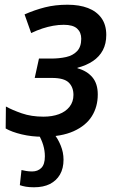

<svg xmlns="http://www.w3.org/2000/svg" viewBox="-20 -569 491 813"><path d="M124 224Q104 224 89.5 221.5Q75 219 64 215L71 151Q80 153 91 155Q102 157 116 157Q140 157 155 142Q170 127 170 93Q170 69 163 45.5Q156 22 143 0H210Q225 18 237 47Q249 76 249 107Q249 144 234 170Q219 196 191.5 210Q164 224 124 224ZM160 10Q114 10 72 0Q30 -10 4 -25L5 -118Q32 -103 72.5 -89Q113 -75 164 -75Q201 -75 229.5 -85.5Q258 -96 274.5 -117Q291 -138 291 -167Q291 -200 271 -219.5Q251 -239 200 -239H127L145 -321H196Q231 -321 260 -327.5Q289 -334 306.5 -352.5Q324 -371 324 -405Q324 -432 306.5 -448Q289 -464 250 -464Q228 -464 205.5 -460Q183 -456 160 -448.5Q137 -441 112 -429L84 -508Q127 -527 170.5 -538Q214 -549 266 -549Q316 -549 352.5 -535Q389 -521 409.5 -492.5Q430 -464 430 -421Q430 -384 415.5 -356.5Q401 -329 373.5 -310.5Q346 -292 308 -282V-280Q348 -269 371 -242Q394 -215 394 -169Q394 -117 369 -77Q344 -37 292 -13.5Q240 10 160 10Z"/></svg>

Font: Noto Sans Display Medium
Style: Italic
Weight: 500
Italic angle: -12°
Designer: Monotype Design Team
Foundry: Monotype Imaging Inc.
Version: Version 2.003